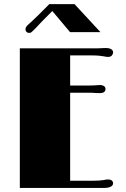

<svg xmlns="http://www.w3.org/2000/svg" viewBox="-20 -930 624 950"><path d="M125 -767.1Q116.2 -767.1 111.1 -772.2Q106 -777.3 106 -784.7Q106 -791 109.6 -797.1Q113.3 -803.2 126 -814Q132.3 -820.3 142.1 -828.9Q151.9 -837.4 170.4 -856L224.1 -909.7H348.6L477.1 -771H326.7L238.8 -875.5L185.1 -821.3Q174.3 -810.1 168.2 -803.2Q162.1 -796.4 158.4 -792.7Q154.8 -789.1 153.3 -787.6Q151.9 -786.1 150.9 -785.2Q142.6 -776.4 137 -771.7Q131.3 -767.1 125 -767.1ZM78.1 -690.9H446.3Q456.1 -690.9 463.1 -690.9Q470.2 -690.9 476.1 -691.4Q485.4 -691.9 491.5 -692.1Q497.6 -692.4 502.9 -692.4Q521 -692.4 530.3 -686.5Q539.6 -680.7 539.6 -670.9Q539.6 -662.6 533.4 -655.5Q527.3 -648.4 514.6 -648.4Q511.2 -648.4 506.6 -648.9Q502 -649.4 492.7 -651.4Q483.4 -653.3 469 -654.5Q454.6 -655.8 435.1 -655.8H327.1V-506.8H416Q428.2 -506.8 437 -507.1Q445.8 -507.3 451.7 -507.8Q459 -508.3 464.1 -508.8Q469.2 -509.3 476.1 -509.3Q486.8 -509.3 494.4 -504.2Q502 -499 502 -489.7Q502 -479.5 494.6 -474.4Q487.3 -469.2 474.6 -469.2Q470.2 -469.2 465.8 -469.5Q461.4 -469.7 453.6 -469.7Q448.2 -470.2 441.7 -470.7Q435.1 -471.2 426.8 -471.2H327.1V-35.6H435.1Q454.6 -35.6 469 -36.6Q483.4 -37.6 492.7 -39.1Q502 -41.5 506.6 -41.7Q511.2 -42 514.6 -42Q527.3 -42 533.4 -36.6Q539.6 -31.2 539.6 -22.5Q539.6 -13.7 528.8 -6.8Q518.1 0 491.7 0H78.1Z"/></svg>

Font: Limelight
Style: Regular
Weight: 400
Designer: Nicole Fally with help from Eben Sorkin
Foundry: Nicole Fally with help from Eben Sorkin
Version: Version 1.002